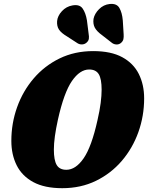

<svg xmlns="http://www.w3.org/2000/svg" viewBox="-20 -978 776 1007"><path d="M469 -710Q562.5 -710 621.2 -678Q680 -646 708 -590Q736 -534 736 -462Q736 -370 705.8 -285.2Q675.5 -200.5 618.8 -134.2Q562 -68 483 -29.5Q404 9 306.5 9Q213.5 9 154.5 -23Q95.5 -55 67.5 -111Q39.5 -167 39.5 -239Q39.5 -331.5 69.8 -416Q100 -500.5 156.8 -566.8Q213.5 -633 292.5 -671.5Q371.5 -710 469 -710ZM328 -87.5Q377 -87.5 418.8 -148Q460.5 -208.5 491.5 -348.5Q503 -398.5 508 -437.8Q513 -477 513 -507.5Q513 -564 498 -588.8Q483 -613.5 447.5 -613.5Q399 -613.5 357.2 -553Q315.5 -492.5 284 -351.5Q262.5 -254.5 262.5 -193.5Q262.5 -137.5 277.5 -112.5Q292.5 -87.5 328 -87.5ZM624 -871 628.5 -798Q629.5 -784 627.2 -772.8Q625 -761.5 613.5 -752Q603 -744 590.2 -744.8Q577.5 -745.5 568 -752.5L516 -793Q487.5 -813.5 477.2 -833Q467 -852.5 470.5 -879Q476 -906.5 499.5 -930Q523 -953.5 555 -957Q592 -961 606.2 -936.2Q620.5 -911.5 624 -871ZM436 -871 445 -799.5Q447.5 -786.5 446 -775Q444.5 -763.5 433.5 -754Q423.5 -745.5 410.5 -745Q397.5 -744.5 387 -751L331.5 -787Q301 -805 289.2 -823Q277.5 -841 279.5 -867.5Q282 -895 304.8 -919.5Q327.5 -944 359.5 -949.5Q397 -956.5 413.2 -933.5Q429.5 -910.5 436 -871Z"/></svg>

Font: Fraunces 144pt SuperSoft Black
Style: Italic
Weight: 900
Italic angle: -16°
Version: Version 1.000;[b76b70a41]